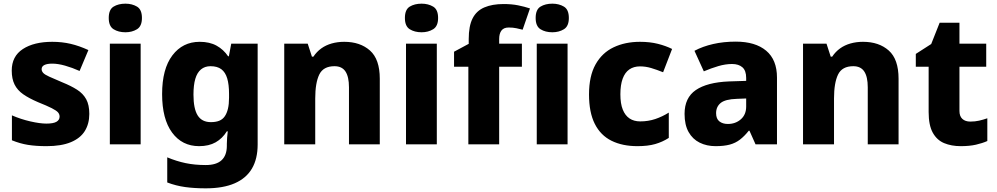

<svg xmlns="http://www.w3.org/2000/svg" viewBox="-20 -787 5436 1047"><path d="M467 -166Q467 -112 442.5 -72.5Q418 -33 366 -11.5Q314 10 234 10Q176 10 132.5 3Q89 -4 45 -22V-158Q93 -137 145.5 -125Q198 -113 233 -113Q271 -113 288 -123Q305 -133 305 -151Q305 -164 296.5 -174Q288 -184 262.5 -197Q237 -210 187 -230Q138 -251 106.5 -273Q75 -295 59.5 -326Q44 -357 44 -402Q44 -480 104.5 -519.5Q165 -559 265 -559Q318 -559 365 -548Q412 -537 462 -514L414 -400Q374 -418 335 -429Q296 -440 265 -440Q237 -440 222 -432.5Q207 -425 207 -410Q207 -399 215.5 -389.5Q224 -380 248.5 -369Q273 -358 320 -338Q367 -319 400 -298Q433 -277 450 -246Q467 -215 467 -166Z M747 -549V0H579V-549ZM664 -767Q700 -767 727 -751Q754 -735 754 -689Q754 -644 727 -627.5Q700 -611 664 -611Q626 -611 599.5 -627.5Q573 -644 573 -689Q573 -735 599.5 -751Q626 -767 664 -767Z M1069 -559Q1123 -559 1161 -538Q1199 -517 1224 -480H1228L1241 -549H1385V1Q1385 79 1354 132Q1323 185 1260 212.5Q1197 240 1102 240Q1040 240 989.5 233Q939 226 892 208V71Q942 92 992 102.5Q1042 113 1102 113Q1160 113 1188.5 86.5Q1217 60 1217 8V-3Q1217 -18 1218.5 -36Q1220 -54 1222 -71H1217Q1193 -32 1156 -11Q1119 10 1066 10Q973 10 918.5 -64Q864 -138 864 -274Q864 -411 920 -485Q976 -559 1069 -559ZM1128 -426Q1097 -426 1076 -408.5Q1055 -391 1045 -357Q1035 -323 1035 -271Q1035 -194 1058 -157.5Q1081 -121 1130 -121Q1157 -121 1175.5 -128.5Q1194 -136 1205.5 -152.5Q1217 -169 1223 -194Q1229 -219 1229 -254V-275Q1229 -326 1219 -359.5Q1209 -393 1187 -409.5Q1165 -426 1128 -426Z M1857 -559Q1944 -559 1997.5 -511.5Q2051 -464 2051 -358V0H1883V-311Q1883 -368 1864 -397Q1845 -426 1804 -426Q1743 -426 1721 -380.5Q1699 -335 1699 -250V0H1530V-549H1658L1681 -478H1689Q1707 -505 1732 -523Q1757 -541 1789 -550Q1821 -559 1857 -559Z M2362 -549V0H2194V-549ZM2279 -767Q2315 -767 2342 -751Q2369 -735 2369 -689Q2369 -644 2342 -627.5Q2315 -611 2279 -611Q2241 -611 2214.5 -627.5Q2188 -644 2188 -689Q2188 -735 2214.5 -751Q2241 -767 2279 -767Z M2826 -423H2702V0H2534V-423H2456V-505L2536 -548V-574Q2536 -645 2557 -686.5Q2578 -728 2621 -746.5Q2664 -765 2726 -765Q2770 -765 2805 -758Q2840 -751 2870 -741L2830 -625Q2815 -629 2796 -633Q2777 -637 2754 -637Q2727 -637 2714.5 -620.5Q2702 -604 2702 -574V-549H2826Z M3075 -549V0H2907V-549ZM2992 -767Q3028 -767 3055 -751Q3082 -735 3082 -689Q3082 -644 3055 -627.5Q3028 -611 2992 -611Q2954 -611 2927.5 -627.5Q2901 -644 2901 -689Q2901 -735 2927.5 -751Q2954 -767 2992 -767Z M3456 10Q3374 10 3314.5 -19.5Q3255 -49 3223.5 -111.5Q3192 -174 3192 -272Q3192 -372 3227.5 -435.5Q3263 -499 3326 -529Q3389 -559 3470 -559Q3524 -559 3567.5 -548Q3611 -537 3645 -520L3596 -393Q3561 -407 3531 -416Q3501 -425 3470 -425Q3436 -425 3412 -408.5Q3388 -392 3375.5 -358Q3363 -324 3363 -273Q3363 -222 3376 -189.5Q3389 -157 3413 -141Q3437 -125 3471 -125Q3515 -125 3553.5 -138Q3592 -151 3627 -173V-35Q3593 -13 3553 -1.5Q3513 10 3456 10Z M3992 -560Q4099 -560 4158 -510.5Q4217 -461 4217 -364V0H4100L4067 -74H4063Q4040 -45 4015.5 -26Q3991 -7 3959.5 1.5Q3928 10 3882 10Q3834 10 3795.5 -9Q3757 -28 3735 -67Q3713 -106 3713 -166Q3713 -254 3774.5 -296Q3836 -338 3955 -343L4049 -346V-362Q4049 -402 4028.5 -420Q4008 -438 3972 -438Q3936 -438 3897 -426.5Q3858 -415 3818 -398L3767 -510Q3812 -534 3869 -547Q3926 -560 3992 -560ZM3998 -248Q3935 -246 3910 -225.5Q3885 -205 3885 -170Q3885 -139 3903 -125Q3921 -111 3949 -111Q3991 -111 4020 -136.5Q4049 -162 4049 -206V-250Z M4686 -559Q4773 -559 4826.5 -511.5Q4880 -464 4880 -358V0H4712V-311Q4712 -368 4693 -397Q4674 -426 4633 -426Q4572 -426 4550 -380.5Q4528 -335 4528 -250V0H4359V-549H4487L4510 -478H4518Q4536 -505 4561 -523Q4586 -541 4618 -550Q4650 -559 4686 -559Z M5271 -124Q5297 -124 5319 -129Q5341 -134 5364 -142V-18Q5337 -6 5302 2Q5267 10 5219 10Q5168 10 5128.5 -6.5Q5089 -23 5066.5 -63.5Q5044 -104 5044 -176V-423H4974V-493L5058 -547L5104 -663H5212V-549H5358V-423H5212V-182Q5212 -153 5228 -138.5Q5244 -124 5271 -124Z"/></svg>

Font: Noto Sans Devanagari ExtraBold
Style: Regular
Weight: 800
Version: Version 2.003